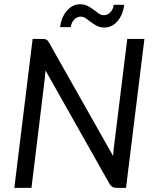

<svg xmlns="http://www.w3.org/2000/svg" viewBox="-20 -904 750 924"><path d="M185.5 -716.5Q198 -716.5 203.5 -713.5Q209 -710.5 215 -700.5L524.5 -153Q525 -164.5 526 -174.8Q527 -185 528 -194.5L592.5 -716.5H675L586.5 0H540Q528.5 0 521.5 -4.2Q514.5 -8.5 508 -17.5L199 -565L196 -530L131.5 0H49L137 -716.5ZM479 -831Q489.5 -831 498 -835.2Q506.5 -839.5 512.8 -846.8Q519 -854 522.8 -863Q526.5 -872 527.5 -881H578Q575.5 -859.5 567.8 -839.8Q560 -820 547.8 -804.8Q535.5 -789.5 518.8 -780.5Q502 -771.5 482 -771.5Q461.5 -771.5 446 -779.8Q430.5 -788 417.5 -797.8Q404.5 -807.5 393 -815.8Q381.5 -824 369 -824Q358.5 -824 350 -819.5Q341.5 -815 335.2 -807.8Q329 -800.5 325.2 -791.5Q321.5 -782.5 320.5 -773.5H269Q271.5 -795 279.5 -815Q287.5 -835 300 -850.2Q312.5 -865.5 329 -874.5Q345.5 -883.5 365.5 -883.5Q386.5 -883.5 402.2 -875.2Q418 -867 430.8 -857.2Q443.5 -847.5 455 -839.2Q466.5 -831 479 -831Z"/></svg>

Font: Lato
Style: Italic
Weight: 400
Italic angle: -7°
Designer: Lukasz Dziedzic
Foundry: tyPoland Lukasz Dziedzic
Version: Version 2.007; 2014-02-27